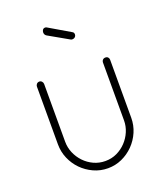

<svg xmlns="http://www.w3.org/2000/svg" viewBox="-131 -781 745 874"><g transform="rotate(-20 241.5 -344.0)"><path d="M242 6Q205 6 172.5 -9Q140 -24 116 -48.5Q92 -73 78 -105.5Q64 -138 64 -174V-454Q64 -461 69 -466.5Q74 -472 82 -472Q89 -472 94 -466.5Q99 -461 99 -454V-174Q99 -146 110 -120Q121 -94 140.5 -73.5Q160 -53 186 -41Q212 -29 242 -29Q272 -29 297.5 -41Q323 -53 342.5 -73.5Q362 -94 373 -120Q384 -146 384 -174V-455Q384 -462 389 -467Q394 -472 402 -472Q410 -472 414.5 -467Q419 -462 419 -455V-174Q419 -138 405 -105.5Q391 -73 366.5 -48Q342 -23 310 -8.5Q278 6 242 6ZM185 -658Q175 -664 175 -676Q175 -683 179 -688.5Q183 -694 191 -694Q194 -694 198 -692L300 -632Q308 -628 308 -619Q308 -611 302.5 -606Q297 -601 289 -601Q284 -601 280 -604Z"/></g></svg>

Font: AkaAcidDosis
Style: ExtraLight
Weight: 250
Designer: Edgar Tolentino, Pablo Impallari, Igino Marini, Aka-Acid
Foundry: Edgar Tolentino, Pablo Impallari, Igino Marini, Aka-Acid
Version: Version 1.007